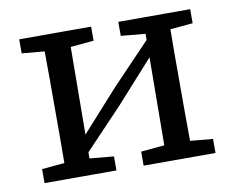

<svg xmlns="http://www.w3.org/2000/svg" viewBox="-61 -570 791 647"><g transform="rotate(-10 334.5 -246.0)"><path d="M42 0V-48L152 -58H180L288 -48V0ZM381 0V-48L490 -58H518L627 -48V0ZM119 0Q119 -31 119.5 -68Q120 -105 120 -144.5Q120 -184 120 -218V-274Q120 -309 120 -348Q120 -387 119.5 -424.5Q119 -462 119 -492H209L205 0ZM186 -56 164 -107H179L333 -278L486 -438L504 -384H489L337 -215ZM461 0 465 -492H550Q550 -462 549.5 -424.5Q549 -387 549 -348Q549 -309 549 -274V-218Q549 -184 549 -144.5Q549 -105 549.5 -68Q550 -31 550 0ZM42 -444V-492H288V-444L181 -434H153ZM381 -444V-492H627V-444L519 -434H491Z"/></g></svg>

Font: Source Serif 4
Style: Regular
Weight: 400
Designer: Frank Grießhammer
Foundry: Adobe Systems Incorporated
Version: Version 4.004;hotconv 1.0.116;makeotfexe 2.5.65601